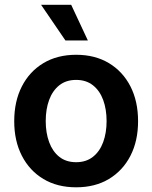

<svg xmlns="http://www.w3.org/2000/svg" viewBox="-20 -779 643 810"><path d="M301.3 11.2Q221.7 11.2 163.1 -23.9Q104.5 -59.1 72.3 -121.8Q40 -184.6 40 -267.6Q40 -351.6 72.3 -414.6Q104.5 -477.5 163.1 -512.7Q221.7 -547.9 301.3 -547.9Q380.9 -547.9 439.5 -512.7Q498 -477.5 530.3 -414.6Q562.5 -351.6 562.5 -267.6Q562.5 -184.6 530.3 -121.8Q498 -59.1 439.5 -23.9Q380.9 11.2 301.3 11.2ZM301.3 -94.7Q343.3 -94.7 372.1 -117.4Q400.9 -140.1 415.3 -179.4Q429.7 -218.8 429.7 -268.1Q429.7 -317.9 415.3 -357.2Q400.9 -396.5 372.1 -419.2Q343.3 -441.9 301.3 -441.9Q258.8 -441.9 230.2 -419.2Q201.7 -396.5 187.3 -357.4Q172.9 -318.4 172.9 -268.1Q172.9 -218.8 187.3 -179.4Q201.7 -140.1 230.2 -117.4Q258.8 -94.7 301.3 -94.7ZM255.9 -608.4 153.3 -758.8H280.3L350.6 -608.4Z"/></svg>

Font: V-Inter
Style: SemiBold-600
Weight: 600
Designer: Rasmus Andersson
Foundry: rsms
Version: Version 4.000;git-4146feb